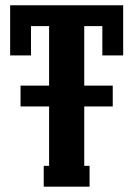

<svg xmlns="http://www.w3.org/2000/svg" viewBox="-20 -700 500 720"><path d="M441.9 -680.2V-492.2H363.8V-602.1H295.9V-378.9H402.8V-300.8H295.9V-78.1H315.9V0H144V-78.1H164.1V-300.8H57.1V-378.9H164.1V-602.1H96.2V-492.2H18.1V-680.2Z"/></svg>

Font: Margherita Black
Style: Regular
Weight: 900
Designer: James Puckett
Foundry: Dunwich Type Founders
Version: Version 1.008;hotconv 1.0.109;makeotfexe 2.5.65596